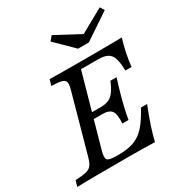

<svg xmlns="http://www.w3.org/2000/svg" viewBox="-186 -896 961 1022"><g transform="rotate(-30 294.5 -384.5)"><path d="M-7.3 0 3.2 -36.3Q46.8 -37.9 69.4 -43.5Q91.9 -49.2 102.8 -63.3Q113.7 -77.4 121.8 -105.6L221.8 -465.3Q229.8 -494.4 226.6 -508.5Q223.4 -522.6 204 -528.2Q184.7 -533.9 141.9 -534.7L152.4 -571Q183.1 -570.2 233.9 -569.8Q284.7 -569.4 354 -569.4Q391.1 -569.4 424.2 -569.4Q457.3 -569.4 487.5 -569.8Q517.7 -570.2 544.8 -570.2Q571.8 -570.2 596 -571Q583.9 -533.1 575.8 -494Q567.7 -454.8 562.1 -408.9H524.2Q523.4 -457.3 514.9 -483.9Q506.5 -510.5 485.9 -521.8Q465.3 -533.1 429 -533.1H323.4L203.2 -104.8Q191.1 -62.9 200.8 -50.8Q210.5 -38.7 254 -38.7H271Q326.6 -38.7 364.9 -52.8Q403.2 -66.9 434.3 -101.6Q465.3 -136.3 497.6 -196.8H535.5Q511.3 -136.3 496 -89.9Q480.6 -43.5 470.2 0Q446 -0.8 422.2 -1.2Q398.4 -1.6 373.8 -2Q349.2 -2.4 323.4 -2.4Q297.6 -2.4 269.4 -2.4Q177.4 -2.4 108.1 -2Q38.7 -1.6 -7.3 0ZM223.4 -269.4 233.1 -305.6H397.6L387.1 -269.4ZM369.4 -172.6Q373.4 -227.4 358.9 -248.4Q344.4 -269.4 302.4 -269.4L312.9 -305.6Q341.9 -305.6 361.7 -314.1Q381.5 -322.6 397.2 -343.5Q412.9 -364.5 428.2 -401.6H466.1Q462.1 -389.5 456.5 -371Q450.8 -352.4 444.4 -330.6Q437.9 -308.9 432.3 -287.1Q429 -273.4 425.8 -260.5Q422.6 -247.6 419.4 -233.9Q416.1 -220.2 413.3 -205.2Q410.5 -190.3 407.3 -172.6ZM574.2 -768.5 590.3 -742.7 430.6 -635.5H364.5L256.5 -741.9L279 -768.5L452.4 -675.8L404.8 -674.2Z"/></g></svg>

Font: Playfair 9pt
Style: Italic
Weight: 400
Italic angle: -15.6°
Designer: Claus Eggers Sørensen
Foundry: Claus Eggers Sørensen
Version: Version 2.001;gftools[0.9.30]